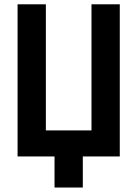

<svg xmlns="http://www.w3.org/2000/svg" viewBox="-20 -713 626 875"><path d="M228.5 141.6V0H60.1V-693.4H189V-118.7H397V-693.4H525.9V0H357.4V141.6Z"/></svg>

Font: Cascadia Mono
Style: Bold
Weight: 700
Monospace: yes
Designer: Aaron Bell
Foundry: Saja Typeworks
Version: Version 2404.023; ttfautohint (v1.8.4)